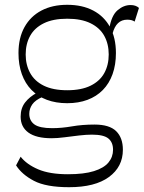

<svg xmlns="http://www.w3.org/2000/svg" viewBox="-20 -576 599 800"><path d="M268 204Q172 204 121.5 177.5Q71 151 47 113L66 77Q91 109 139 129.5Q187 150 263 150Q330 150 371.5 137Q413 124 432 101Q451 78 451 48Q451 17 431.5 1Q412 -15 363 -15Q340 -15 309.5 -11.5Q279 -8 249 -4Q219 0 195 0Q131 0 98.5 -23.5Q66 -47 66 -90Q66 -125 84.5 -149Q103 -173 135 -190L157 -172Q127 -159 114.5 -141Q102 -123 102 -102Q102 -73 123.5 -57.5Q145 -42 197 -42Q237 -42 280 -49.5Q323 -57 374 -57Q436 -57 464 -29.5Q492 -2 492 48Q492 119 434 161.5Q376 204 268 204ZM260 -146Q213 -146 175.5 -160Q138 -174 111.5 -201Q85 -228 71 -267Q57 -306 57 -355Q57 -418 82 -463Q107 -508 152.5 -532Q198 -556 260 -556Q323 -556 368.5 -532Q414 -508 438.5 -463Q463 -418 463 -355Q463 -306 449 -267Q435 -228 408.5 -201Q382 -174 344.5 -160Q307 -146 260 -146ZM260 -200Q319 -200 357.5 -219Q396 -238 414.5 -271.5Q433 -305 433 -349Q433 -393 414.5 -426.5Q396 -460 357.5 -479Q319 -498 260 -498Q201 -498 162.5 -479Q124 -460 105.5 -426.5Q87 -393 87 -349Q87 -306 105.5 -272Q124 -238 162.5 -219Q201 -200 260 -200ZM449 -436 435 -455Q444 -511 469.5 -533Q495 -555 524 -555Q546 -555 559 -543L541 -486Q530 -494 510 -494Q464 -494 449 -436Z"/></svg>

Font: Savate ExtraLight
Style: Regular
Weight: 200
Designer: Max Esnée
Foundry: Plomb Type
Version: Version 2.000